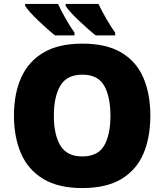

<svg xmlns="http://www.w3.org/2000/svg" viewBox="-20 -947 837 977"><path d="M745 -358Q745 -247 709.5 -164.5Q674 -82 597.5 -36Q521 10 398 10Q278 10 201 -36Q124 -82 87.5 -165Q51 -248 51 -359Q51 -470 88 -552.5Q125 -635 202 -680Q279 -725 399 -725Q521 -725 597.5 -679.5Q674 -634 709.5 -551.5Q745 -469 745 -358ZM254 -358Q254 -261 287.5 -206Q321 -151 398 -151Q478 -151 510 -206Q542 -261 542 -358Q542 -455 510 -511Q478 -567 399 -567Q320 -567 287 -511Q254 -455 254 -358ZM481 -927Q497 -893 521 -851.5Q545 -810 566 -781V-767H467Q450 -780 427.5 -800Q405 -820 381.5 -842Q358 -864 340 -884Q322 -904 314 -917V-927ZM275 -927Q291 -893 314.5 -851.5Q338 -810 359 -781V-767H260Q243 -780 220.5 -800Q198 -820 175 -842Q152 -864 134 -884Q116 -904 108 -917V-927Z"/></svg>

Font: Noto Sans Black
Style: Regular
Weight: 900
Designer: Monotype Design Team
Foundry: Monotype Imaging Inc.
Version: Version 2.007